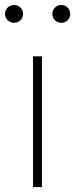

<svg xmlns="http://www.w3.org/2000/svg" viewBox="-28 -754 303 774"><path d="M105 0H141V-527H105ZM29 -662C49 -662 65 -678 65 -698C65 -718 49 -734 29 -734C9 -734 -8 -718 -8 -698C-8 -678 9 -662 29 -662ZM219 -662C240 -662 255 -678 255 -698C255 -718 240 -734 219 -734C199 -734 183 -718 183 -698C183 -678 199 -662 219 -662Z"/></svg>

Font: Harano Aji Gothic ExtraLight
Style: Regular
Weight: 250
Foundry: Masamichi Hosoda
Version: HaranoAjiGothic-ExtraLight version 20230610;ttx 4.39.4